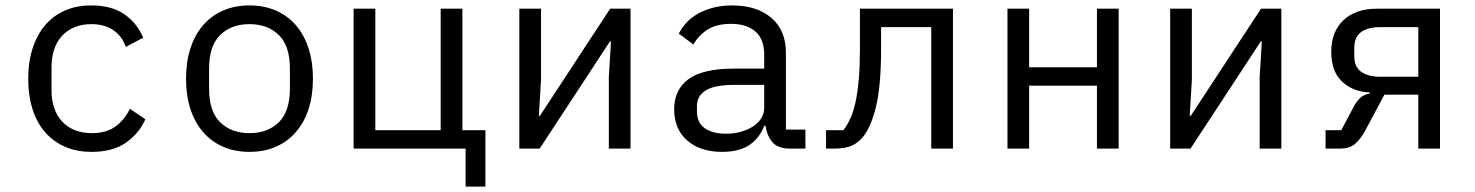

<svg xmlns="http://www.w3.org/2000/svg" viewBox="-20 -548 5440 708"><path d="M318 12Q262 12 218.5 -7.5Q175 -27 145 -62Q115 -97 99.5 -147Q84 -197 84 -258Q84 -319 100 -369Q116 -419 146 -454.5Q176 -490 219 -509Q262 -528 317 -528Q392 -528 439 -495Q486 -462 508 -409L444 -375Q430 -415 397.5 -437Q365 -459 317 -459Q282 -459 254.5 -447.5Q227 -436 208 -415Q189 -394 179.5 -365Q170 -336 170 -302V-214Q170 -180 179.5 -151Q189 -122 208 -101Q227 -80 255 -68.5Q283 -57 319 -57Q371 -57 405 -81Q439 -105 459 -147L516 -108Q493 -56 444.5 -22Q396 12 318 12Z M900 12Q846 12 802.5 -7Q759 -26 728.5 -61.5Q698 -97 682 -146.5Q666 -196 666 -258Q666 -319 682 -369Q698 -419 728.5 -454.5Q759 -490 802.5 -509Q846 -528 900 -528Q954 -528 997.5 -509Q1041 -490 1071.5 -454.5Q1102 -419 1118 -369Q1134 -319 1134 -258Q1134 -196 1118 -146.5Q1102 -97 1071.5 -61.5Q1041 -26 997.5 -7Q954 12 900 12ZM900 -57Q967 -57 1008 -97Q1049 -137 1049 -221V-295Q1049 -379 1008 -419Q967 -459 900 -459Q833 -459 792 -419Q751 -379 751 -295V-221Q751 -137 792 -97Q833 -57 900 -57Z M1697 0H1284V-516H1364V-68H1605V-516H1685V-68H1770V140H1697Z M1895 -516H1975V-253L1967 -121H1971L2230 -516H2305V0H2225V-263L2233 -395H2229L1970 0H1895Z M2895 0Q2848 0 2828 -24Q2808 -48 2803 -84H2798Q2781 -39 2743.5 -13.5Q2706 12 2643 12Q2562 12 2514 -30Q2466 -72 2466 -145Q2466 -217 2518.5 -256Q2571 -295 2688 -295H2798V-346Q2798 -403 2766 -431.5Q2734 -460 2675 -460Q2623 -460 2590 -439.5Q2557 -419 2537 -384L2483 -424Q2493 -444 2510 -463Q2527 -482 2552 -496.5Q2577 -511 2609 -519.5Q2641 -528 2680 -528Q2771 -528 2824.5 -482Q2878 -436 2878 -354V-70H2950V0ZM2657 -55Q2688 -55 2713.5 -62.5Q2739 -70 2758 -82.5Q2777 -95 2787.5 -112.5Q2798 -130 2798 -150V-235H2688Q2616 -235 2583 -215Q2550 -195 2550 -157V-136Q2550 -96 2578.5 -75.5Q2607 -55 2657 -55Z M3026 -68H3090Q3105 -87 3116.5 -113Q3128 -139 3135.5 -175Q3143 -211 3147 -258.5Q3151 -306 3151 -369V-516H3494V0H3414V-448H3229V-367Q3229 -227 3208.5 -147.5Q3188 -68 3154 -34Q3135 -15 3112 -7.5Q3089 0 3057 0H3026Z M3695 -516H3775V-300H4025V-516H4105V0H4025V-232H3775V0H3695Z M4295 -516H4375V-253L4367 -121H4371L4630 -516H4705V0H4625V-263L4633 -395H4629L4370 0H4295Z M4868 -68H4926L4971 -153Q4983 -176 4997 -188Q5011 -200 5031 -203V-207Q4968 -210 4928.5 -247.5Q4889 -285 4889 -357Q4889 -431 4934 -473.5Q4979 -516 5058 -516H5290V0H5210V-199H5085L5014 -66Q4996 -33 4975.5 -16.5Q4955 0 4923 0H4868ZM5210 -448H5070Q5025 -448 4999.5 -430Q4974 -412 4974 -372V-341Q4974 -301 4999.5 -283Q5025 -265 5070 -265H5210Z"/></svg>

Font: IBM Plex Mono
Style: Regular
Weight: 400
Monospace: yes
Designer: Mike Abbink, Paul van der Laan, Pieter van Rosmalen
Foundry: Bold Monday
Version: Version 2.3